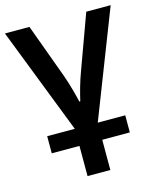

<svg xmlns="http://www.w3.org/2000/svg" viewBox="-116 -622 770 942"><g transform="rotate(-15 268.5 -150.5)"><path d="M537.1 -540.5 326.7 0H466.3V86.9H326.2V240.2H210.4V86.9H69.8V0H210L0 -540.5H124.5L225.1 -266.1Q238.3 -229 249 -190.4Q259.8 -151.9 266.1 -123.5H271Q277.3 -151.9 288.3 -190.9Q299.3 -230 313.5 -267.6L413.1 -540.5Z"/></g></svg>

Font: Open Sans SemiBold
Style: Regular
Weight: 600
Designer: Monotype Design Team
Foundry: Monotype Imaging Inc.
Version: Version 3.003; ttfautohint (v1.8.4)